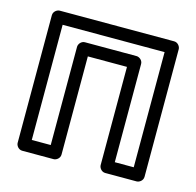

<svg xmlns="http://www.w3.org/2000/svg" viewBox="-87 -628 760 744"><g transform="rotate(15 293.0 -256.0)"><path d="M422 -25V-419C422 -434.1 407.7 -444 397 -444H190C174.9 -444 165 -429.7 165 -419V-25H89V-487H498V-25ZM372 0C372 10.7 381.9 25 397 25H523C533.7 25 548 15.1 548 0V-512C548 -522.7 538.1 -537 523 -537H64C53.3 -537 39 -527.1 39 -512V0C39 10.7 48.9 25 64 25H190C200.7 25 215 15.1 215 0V-394H372Z"/></g></svg>

Font: Fog Sans
Style: Outline
Weight: 700
Foundry: Intel Corporation
Version: Version 1.00